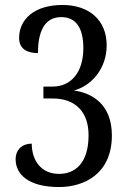

<svg xmlns="http://www.w3.org/2000/svg" viewBox="-20 -744 517 774"><path d="M218 10C319 10 431 -43 431 -198C431 -327 347 -370 278 -379C353 -400 410 -471 410 -561C410 -665 337 -724 232 -724C117 -724 57 -665 57 -591C57 -545 92 -530 133 -530C133 -609 155 -675 227 -675C288 -675 316 -629 316 -550C316 -454 268 -395 192 -395H155V-347H192C287 -347 337 -290 337 -199C337 -85 282 -43 218 -43C147 -43 108 -96 108 -165C70 -165 43 -141 43 -102C43 -41 95 10 218 10Z"/></svg>

Font: Noto Serif Ethiopic Cn
Style: Regular
Weight: 400
Width: 3
Designer: Monotype Design Team
Foundry: Monotype Imaging Inc.
Version: Version 2.102